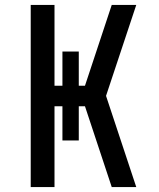

<svg xmlns="http://www.w3.org/2000/svg" viewBox="-20 -755 640 775"><path d="M104 0V-735H200V-409H232V-547H298V-409H323L431 -735H530L408 -368L530 0H431L323 -326H298V-188H232V-326H200V0Z"/></svg>

Font: Iosevka Fixed Medium Extended
Style: Regular
Weight: 500
Width: 7
Monospace: yes
Designer: Belleve Invis
Foundry: Belleve Invis
Version: Version 24.1.1; ttfautohint (v1.8.4)